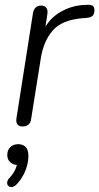

<svg xmlns="http://www.w3.org/2000/svg" viewBox="-20 -515 409 791"><path d="M73 6Q58 6 51.5 -3Q45 -12 48 -29L116 -462Q119 -477 127.5 -484.5Q136 -492 150 -492Q164 -492 171 -482.5Q178 -473 175 -456L162 -370H151Q172 -430 223 -462Q274 -494 335 -495Q355 -496 362 -491Q369 -486 369 -473Q369 -457 361.5 -450Q354 -443 336 -441L320 -440Q235 -433 197 -389Q159 -345 148 -274L108 -23Q106 -9 97 -1.5Q88 6 73 6ZM46 247Q37 255 28.5 255.5Q20 256 14.5 251Q9 246 9.5 237Q10 228 18 219Q34 202 41.5 186.5Q49 171 52 153L56 165Q35 165 22.5 153.5Q10 142 10 124Q10 103 22.5 91Q35 79 55 79Q75 79 86 91Q97 103 97 127Q97 149 90.5 171Q84 193 72.5 212.5Q61 232 46 247Z"/></svg>

Font: Nunito ExtraLight Light
Style: Italic
Weight: 300
Italic angle: -9°
Version: Version 3.602